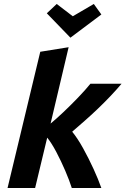

<svg xmlns="http://www.w3.org/2000/svg" viewBox="-20 -948 633 968"><path d="M18 0 183 -687 326 -710 235 -325Q263 -348 300 -383Q337 -418 374 -456.5Q411 -495 436 -526H593Q566 -494 535 -461.5Q504 -429 471.5 -398Q439 -367 406.5 -338.5Q374 -310 344 -284Q371 -251 399 -200.5Q427 -150 451.5 -96.5Q476 -43 491 0H342Q330 -38 309 -87Q288 -136 264 -181.5Q240 -227 218 -254L157 0ZM335 -758 216 -881 266 -928 347 -866 453 -928 491 -875Z"/></svg>

Font: Ubuntu Sans Mono
Style: Bold Italic
Weight: 700
Italic angle: -13.5°
Monospace: yes
Designer: Dalton Maag Ltd
Foundry: Dalton Maag Ltd
Version: Version 1.006